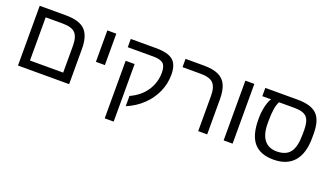

<svg xmlns="http://www.w3.org/2000/svg" viewBox="-70 -1110 3119 1809"><g transform="rotate(20 1489.0 -205.5)"><path d="M598 0H85V-599H347Q482 -599 540 -541.5Q598 -484 598 -351ZM175 -516V-83H508V-352Q508 -441 472 -478.5Q436 -516 346 -516Z M763 -284V-599H853V-284Z M998 -599H1251Q1372 -599 1422.5 -556Q1473 -513 1473 -413Q1473 -321 1436 -238.5Q1399 -156 1331 -91Q1263 -26 1170 13V-90Q1272 -136 1327 -218Q1382 -300 1382 -401Q1382 -466 1353.5 -491Q1325 -516 1255 -516H998ZM1023 -389H1113V188H1023Z M1982 0H1892V-352Q1892 -441 1856 -478.5Q1820 -516 1730 -516H1547V-599H1731Q1821 -599 1876.5 -574Q1932 -549 1957 -494.5Q1982 -440 1982 -351Z M2147 0V-599H2237V0Z M2387 -314Q2387 -354 2393.5 -394Q2400 -434 2411 -467Q2422 -500 2435 -516H2347V-599H2671Q2806 -599 2864.5 -542Q2923 -485 2923 -351V-308Q2923 -152 2853 -71Q2783 10 2648 10Q2515 10 2451 -65.5Q2387 -141 2387 -297ZM2515 -516Q2482 -459 2482 -318V-292Q2482 -185 2525 -129Q2568 -73 2650 -73Q2744 -73 2785.5 -128.5Q2827 -184 2827 -309V-352Q2827 -443 2792.5 -479.5Q2758 -516 2670 -516Z"/></g></svg>

Font: Noto Sans Hebrew Droid
Style: Regular
Weight: 400
Designer: Monotype Design Team
Foundry: Monotype Imaging Inc.
Version: Version 1.100